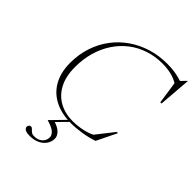

<svg xmlns="http://www.w3.org/2000/svg" viewBox="-267 -841 1228 1228"><g transform="rotate(45 347.5 -227.0)"><path d="M532.5 -51.5 496.5 -22 603.5 -158H614.5L548 -21.5Q505 -6.5 452.8 1.8Q400.5 10 358 10Q272 10 209.5 -22Q147 -54 113.5 -114.5Q80 -175 80 -260Q80 -336.5 102 -403Q124 -469.5 164.2 -523.2Q204.5 -577 259.5 -615.2Q314.5 -653.5 381.2 -674.2Q448 -695 522 -695Q554.5 -695 581.2 -691.8Q608 -688.5 633 -682Q658 -675.5 683 -665L651 -666.5L692 -708.5H695L677.5 -489H666.5L642.5 -653L675.5 -616.5Q639 -648.5 595.8 -661.5Q552.5 -674.5 502 -674.5Q435 -674.5 376.8 -655Q318.5 -635.5 271.5 -599Q224.5 -562.5 190.8 -511.5Q157 -460.5 139 -397.8Q121 -335 121 -263Q121 -179 151 -122Q181 -65 234 -36Q287 -7 355.5 -7Q399 -7 446.2 -17.2Q493.5 -27.5 532.5 -51.5ZM250.5 235.5Q284 235.5 304.8 216.5Q325.5 197.5 325.5 169.5Q325.5 149.5 306 132.2Q286.5 115 239 101.5V99.5L336 0H354.5L272 84L269.5 74.5Q316.5 89 335.5 109.8Q354.5 130.5 354.5 152Q354.5 180.5 338.5 203.8Q322.5 227 294.2 240.5Q266 254 229.5 254Q198 254 185.2 245.8Q172.5 237.5 172.5 225.5Q172.5 216.5 178.2 210.8Q184 205 191.5 205Q200 205 206.5 212.5Q213 220 222.8 227.8Q232.5 235.5 250.5 235.5Z"/></g></svg>

Font: Newsreader 36pt ExtraLight
Style: Italic
Weight: 250
Italic angle: -17°
Designer: Hugues Gentile
Foundry: Production Type
Version: Version 1.003